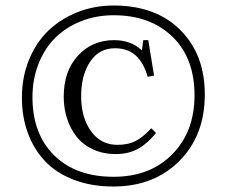

<svg xmlns="http://www.w3.org/2000/svg" viewBox="-20 -661 818 693"><path d="M389.2 12.2Q309.6 12.2 246.1 -12.2Q182.6 -36.6 142.1 -79.8Q101.6 -123 80.3 -181.4Q59.1 -239.7 59.1 -309.1Q59.1 -383.3 85 -446Q110.8 -508.8 155.5 -551.3Q200.2 -593.8 260.7 -617.4Q321.3 -641.1 390.1 -641.1Q542.5 -641.1 630.9 -552.7Q719.2 -464.4 719.2 -319.8Q719.2 -171.9 627.2 -79.8Q535.2 12.2 389.2 12.2ZM390.1 -22.9Q521.5 -22.9 601.8 -104.2Q682.1 -185.5 682.1 -316.9Q682.1 -451.7 602.1 -528.8Q522 -606 390.1 -606Q327.1 -606 273.2 -584.7Q219.2 -563.5 180.4 -525.4Q141.6 -487.3 119.4 -431.6Q97.2 -376 97.2 -310.1Q97.2 -177.7 175.5 -100.3Q253.9 -22.9 390.1 -22.9ZM397.9 -105Q352.1 -105 315.7 -121.8Q279.3 -138.7 256.6 -167.5Q233.9 -196.3 221.9 -233.2Q210 -270 210 -312Q210 -404.8 261.5 -460.4Q313 -516.1 392.1 -516.1Q453.1 -516.1 492.2 -479L497.1 -516.1H515.1L536.1 -388.2L513.2 -383.8Q497.6 -436.5 468.8 -461.7Q439.9 -486.8 395 -486.8Q337.4 -486.8 305.2 -438.2Q272.9 -389.6 272.9 -313Q272.9 -237.8 308.1 -188Q343.3 -138.2 403.8 -138.2Q443.4 -138.2 470.5 -152.6Q497.6 -167 525.9 -198.2L543 -181.2Q513.2 -143.6 479 -124.3Q444.8 -105 397.9 -105Z"/></svg>

Font: Literata Light
Style: Regular
Weight: 300
Designer: Latin by Veronika Burian and Jose Scaglione. Greek by Irene Vlachou. Cyrillic by Vera Evstafieva.
Foundry: TypeTogether
Version: Version 3.021